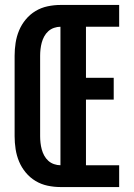

<svg xmlns="http://www.w3.org/2000/svg" viewBox="-20 -755 540 775"><path d="M224 0Q198 0 172 -5.5Q146 -11 123.5 -24.5Q101 -38 84 -58.5Q67 -79 57 -103Q47 -127 43 -153Q39 -179 39 -205V-530Q39 -556 43 -582Q47 -608 57 -632Q67 -656 84 -676.5Q101 -697 123.5 -710.5Q146 -724 172 -729.5Q198 -735 224 -735H461V-647H327V-441H439V-353H327V-88H461V0ZM224 -88V-647Q211 -647 198 -642.5Q185 -638 175 -629Q165 -620 158.5 -608Q152 -596 148.5 -583Q145 -570 143.5 -556.5Q142 -543 142 -530V-205Q142 -192 143.5 -178.5Q145 -165 148.5 -152Q152 -139 158.5 -127Q165 -115 175 -106Q185 -97 198 -92.5Q211 -88 224 -88Z"/></svg>

Font: Iosevka SS08 Regular
Style: Bold
Weight: 700
Monospace: yes
Designer: Belleve Invis
Foundry: Belleve Invis
Version: Version 16.3.4; ttfautohint (v1.8.4)